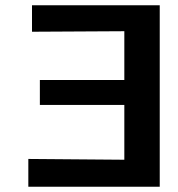

<svg xmlns="http://www.w3.org/2000/svg" viewBox="-20 -712 677 732"><path d="M88 0V-106L454 -103V-312H132V-407H454V-593L102 -591V-692H589V0Z"/></svg>

Font: Coval
Style: Bold
Weight: 700
Foundry: Context Ltd
Version: Version 001.000